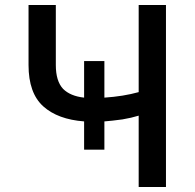

<svg xmlns="http://www.w3.org/2000/svg" viewBox="-20 -747 777 767"><path d="M534 -379V-727H643V0H534V-285Q505 -276 469 -270Q425 -264 397 -262V-149H316V-262Q211 -270 153 -322Q94 -375 94 -487V-727H203V-487Q203 -423 232 -392Q261 -363 316 -357V-503H397V-357Q473 -362 534 -379Z"/></svg>

Font: Sinter Medium
Style: Regular
Weight: 500
Foundry: Adobe & rsms
Version: Version 1.000